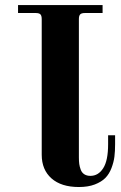

<svg xmlns="http://www.w3.org/2000/svg" viewBox="-20 -732 480 764"><path d="M388.2 -711.9V-680.2H317.9Q304.2 -680.2 299.1 -674.8Q293.9 -669.4 293.9 -655.8V-105Q293.9 -90.3 295.4 -79.3Q296.9 -68.4 301.3 -56.6Q305.7 -44.9 315.4 -38.6Q325.2 -32.2 339.8 -32.2Q371.1 -32.2 390.6 -62.5Q410.2 -92.8 410.2 -158.2V-193.8H438V-158.2Q438 -130.4 435.3 -108.6Q432.6 -86.9 423.6 -63.2Q414.6 -39.6 399.2 -23.9Q383.8 -8.3 357.2 2Q330.6 12.2 293.9 12.2Q223.6 12.2 184.8 -22.2Q146 -56.6 146 -116.2V-655.8Q146 -669.4 140.9 -674.8Q135.7 -680.2 122.1 -680.2H51.8V-711.9Z"/></svg>

Font: Flanker Steampunk
Style: Bold
Weight: 700
Designer: Alexey Kryukov, Leonardo Di Lena
Foundry: Alexey Kryukov, Leonardo Di Lena
Version: 1.210